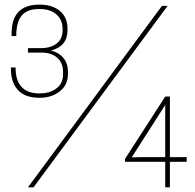

<svg xmlns="http://www.w3.org/2000/svg" viewBox="-20 -805 840 825"><path d="M710 0H689.9V-109.9H517.1V-122.1L689.9 -390.1H710V-129.9H782.2V-109.9H710ZM147 -403.8H151.9Q193.8 -403.8 222.4 -425Q251 -446.3 251 -486.8V-495.1Q251 -536.1 225.1 -557.6Q199.2 -579.1 158.2 -579.1H100.1V-598.1H155.8Q196.8 -598.1 222.9 -617.7Q249 -637.2 249 -675.8V-680.2Q249 -719.2 222.7 -742.7Q196.3 -766.1 151.9 -766.1H147Q97.2 -766.1 73.5 -738.5Q49.8 -710.9 49.8 -649.9H29.8V-662.1Q29.8 -785.2 149.9 -785.2Q205.1 -785.2 237.5 -757.8Q270 -730.5 270 -682.1V-674.8Q270 -606.4 199.2 -587.9Q233.4 -579.1 252.7 -555.7Q272 -532.2 272 -496.1V-487.8Q272 -439.9 236.8 -412.4Q201.7 -384.8 149.9 -384.8Q87.9 -384.8 57.4 -417.7Q26.9 -450.7 26.9 -509.8V-515.1H46.9Q46.9 -459 72.8 -431.4Q98.6 -403.8 147 -403.8ZM124 0H100.1L675.8 -779.8H700.2ZM689.9 -354 545.9 -128.9 595.2 -129.9H689.9Z"/></svg>

Font: Cooper Hewitt
Style: Thin
Weight: 701
Designer: Village Type and Design LLC
Foundry: Cooper Hewitt Smithsonian Design Museum
Version: 1.000